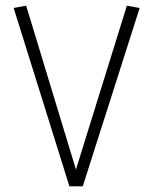

<svg xmlns="http://www.w3.org/2000/svg" viewBox="-20 -654 538 675"><path d="M471 -626 271 1H224L28 -626L72 -634L247 -58L426 -634Z"/></svg>

Font: FiraGO ExtraLight
Style: Regular
Weight: 200
Designer: bBox Type
Foundry: bBox Type GmbH
Version: Version 1.001